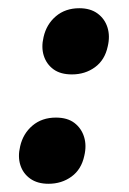

<svg xmlns="http://www.w3.org/2000/svg" viewBox="-20 -439 314 467"><path d="M98 8Q71 8 53.5 -4.5Q36 -17 29.5 -37.5Q23 -58 29 -83Q36 -114 59 -133.5Q82 -153 116 -153Q144 -153 161 -140Q178 -127 184.5 -106Q191 -85 185 -60Q178 -27 154 -9.5Q130 8 98 8ZM155 -258Q127 -258 110 -270.5Q93 -283 86.5 -303.5Q80 -324 86 -349Q93 -380 116 -399.5Q139 -419 173 -419Q200 -419 217.5 -406Q235 -393 241.5 -372Q248 -351 242 -326Q235 -293 211 -275.5Q187 -258 155 -258Z"/></svg>

Font: Ysabeau Office ExtraBold
Style: Italic
Weight: 800
Italic angle: -12°
Designer: Christian Thalmann (Catharsis Fonts)
Version: Version 2.001;gftools[0.9.30]; featfreeze: tnum,lnum,ss02